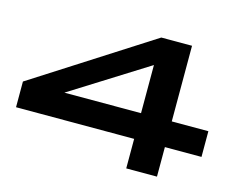

<svg xmlns="http://www.w3.org/2000/svg" viewBox="-92 -769 1125 917"><g transform="rotate(15 470.5 -310.5)"><path d="M932 -133H751V13H599V-133H15V-260L599 -634H751V-260H932ZM599 -260V-498L220 -260Z"/></g></svg>

Font: BioRhyme Expanded ExtraBold
Style: Regular
Weight: 800
Width: 7
Designer: Aoife Mooney
Foundry: Aoife Mooney Type
Version: Version 1.001